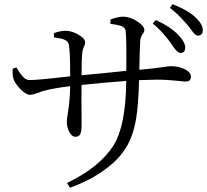

<svg xmlns="http://www.w3.org/2000/svg" viewBox="-20 -838 982 911"><path d="M312 53 298 30Q451 -43 518 -147Q577 -240 579 -454Q470 -446 367 -435Q366 -375 367 -276Q367 -251 367 -244Q367 -214 360.5 -201.5Q354 -189 338 -189Q320 -189 308 -214Q297 -236 297 -260Q297 -273 302 -301Q312 -363 313 -429Q237 -420 192 -408Q181 -406 162 -398Q135 -388 122 -388Q105 -388 78 -414Q55 -438 46.5 -457Q38 -476 40 -512L58 -518Q59 -517 60 -514Q78 -486 87 -476Q103 -458 119 -458Q159 -458 313 -476Q313 -601 306 -629Q302 -643 285 -650Q271 -656 236 -661V-681Q267 -692 292 -692Q318 -692 350 -675Q384 -656 384 -637Q384 -627 378 -616Q371 -600 370 -583Q367 -556 367 -481Q488 -492 579 -502Q581 -648 576 -693Q574 -707 555 -715Q541 -720 504 -725V-746Q543 -759 564 -759Q597 -759 632 -736Q665 -714 665 -696Q665 -687 658 -678Q646 -663 645 -639Q645 -623 643 -586Q642 -532 641 -507Q713 -513 764 -521Q782 -524 791 -524Q824 -524 854 -511Q886 -496 886 -474Q886 -451 861 -451Q852 -451 829 -454Q773 -460 725 -460Q702 -460 646 -458Q642 -458 640 -458Q636 -334 626 -276Q610 -180 567 -121Q532 -71 469 -27Q400 21 312 53ZM834 -587Q822 -588 800 -619Q793 -629 789 -636Q746 -694 705 -726L719 -743Q790 -711 827 -671Q859 -638 859 -611Q857 -585 834 -587ZM917 -669Q906 -670 887 -697Q878 -710 872 -717Q869 -720 863 -727Q823 -773 786 -801L799 -818Q875 -788 909 -754Q943 -722 942 -694Q942 -669 917 -669Z"/></svg>

Font: Cactus Classical Serif
Style: Regular
Weight: 400
Designer: Henry Chan (via Glyphwiki)、田海東、宇文滿月
Foundry: Moonlit Owen
Version: Version 1.000